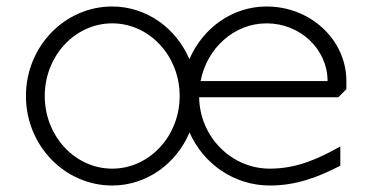

<svg xmlns="http://www.w3.org/2000/svg" viewBox="-20 -566 1153 592"><path d="M118 -270C118 -393.6 211.2 -494 326 -494C440.8 -494 534 -393.6 534 -270C534 -146.4 440.8 -46 326 -46C211.2 -46 118 -146.4 118 -270ZM60 -270C60 -117.6 179.2 6 326 6C432.2 6 523.7 -61.2 564.4 -157.6C606.7 -61.2 701.7 6 812 6C891.3 6 957.6 -18.1 1029.3 -55.1V-114.5C958.1 -74.1 891.9 -46 812 -46C693 -46 596.1 -144.2 594 -266H1023L1048 -291V-316C1048 -443 937.8 -546 802 -546C696.1 -546 604.9 -479.2 564 -383.4C523.1 -479.2 431.9 -546 326 -546C179.2 -546 60 -422.4 60 -270ZM598.4 -316C618.1 -417.6 701.8 -494 802 -494C905.8 -494 990 -414.3 990 -316Z"/></svg>

Font: Resamitz
Style: Regular
Weight: 500
Designer: gluk
Foundry: gluk
Version: Version 0.047